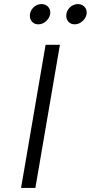

<svg xmlns="http://www.w3.org/2000/svg" viewBox="-20 -919 444 939"><path d="M203 -700H273L153 0H83ZM304 -842Q304 -865 321 -882Q338 -899 361 -899Q380 -899 392 -887Q404 -875 404 -858Q404 -836 386 -818Q368 -800 345 -800Q327 -800 315.5 -812Q304 -824 304 -842ZM126 -842Q126 -865 143 -882Q160 -899 183 -899Q202 -899 214 -887Q226 -875 226 -858Q226 -836 208 -818Q190 -800 167 -800Q149 -800 137.5 -812Q126 -824 126 -842Z"/></svg>

Font: Be Vietnam Light
Style: Italic
Weight: 300
Italic angle: -9.222°
Designer: Gabriel Lam
Foundry: TypeRant
Version: Version 3.000